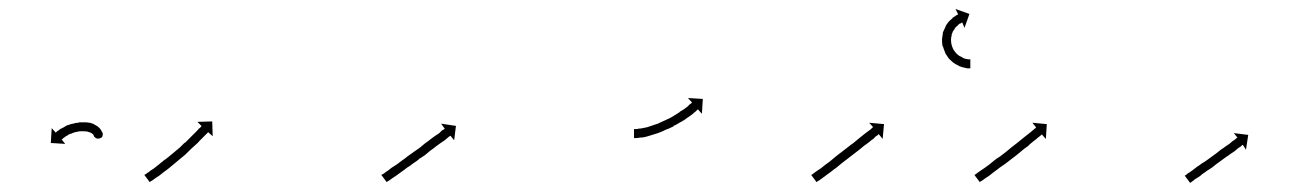

<svg xmlns="http://www.w3.org/2000/svg" viewBox="-20 -503 2922 427"><path d="M208 -206Q208 -206 208 -206Q208 -206 208 -207Q208 -207 208 -207Q208 -207 208 -207Q208 -207 208 -206Q210 -197 201 -195Q192 -193 189 -202Q189 -202 188 -202Q188 -202 188.5 -202Q189 -202 189 -202Q189 -202 189 -202Q189 -202 189 -202Q188 -203 187 -204Q187 -204 187 -204Q187 -204 187 -204Q188 -203 188 -203Q188 -203 188 -203Q186 -205 185 -206Q185 -206 185 -206Q185 -206 185 -206Q185 -206 185 -206Q185 -206 185 -206Q183 -207 181 -208Q181 -208 181 -208Q181 -208 181 -208Q181 -208 181.5 -208Q182 -208 182 -208Q179 -209 175 -210Q175 -210 175 -210Q175 -210 175 -210Q175 -210 175.5 -210Q176 -210 176 -210Q172 -211 167 -211Q167 -211 167 -211Q167 -211 167 -211Q167 -211 167 -211Q167 -211 167 -211Q162 -211 156 -211Q156 -211 156.5 -211Q157 -211 157 -211Q157 -211 157 -211Q157 -211 157 -211Q152 -210 147 -209Q147 -209 147 -209Q147 -209 147 -209Q147 -209 147 -209Q147 -209 147 -209Q143 -208 139 -206Q139 -206 139 -206Q139 -206 139 -206Q139 -206 139 -206Q139 -206 139 -206Q135 -205 131 -203Q131 -203 131 -203Q131 -203 131 -203Q131 -203 131.5 -203Q132 -203 132 -203Q128 -201 125 -199Q125 -199 125 -199Q125 -199 125 -199Q125 -199 125 -199Q125 -199 125 -199Q123 -197 121 -196Q121 -196 121 -196Q121 -196 121 -196Q121 -196 121 -196Q121 -196 121 -196Q119 -194 118 -193Q118 -193 118 -193Q118 -193 118 -193Q118 -193 118 -193Q118 -193 118 -193Q117 -193 117 -193L125 -183L93 -185L95 -218L104 -208Q104 -208 105 -209Q105 -209 105 -209Q105 -209 105 -209Q105 -209 105 -209Q105 -209 105 -209Q106 -210 108 -212Q108 -212 108 -212Q108 -212 109 -212Q109 -212 109 -212Q109 -212 109 -212Q111 -214 114 -216Q114 -216 114 -216Q114 -216 114 -216Q114 -216 114 -216Q114 -216 114 -216Q118 -218 122 -220Q122 -220 122 -220Q122 -220 122 -220Q122 -220 122 -220Q122 -220 122 -220Q126 -223 131 -225Q131 -225 131 -225Q131 -225 131 -225Q131 -225 131.5 -225Q132 -225 132 -225Q137 -227 142 -228Q142 -228 142 -228Q142 -228 142 -228Q142 -228 142.5 -228Q143 -228 143 -228Q148 -230 154 -230Q154 -230 154.5 -230Q155 -230 155 -230Q155 -231 155 -231Q155 -231 155 -231Q161 -231 168 -231Q168 -231 168 -231Q168 -231 168 -231Q168 -231 168 -231Q168 -231 168 -231Q174 -231 179 -230Q179 -230 179 -230Q179 -230 180 -230Q180 -230 180 -230Q180 -230 180 -230Q185 -228 189 -227Q189 -227 189 -226.5Q189 -226 190 -226Q190 -226 190 -226Q190 -226 190 -226Q194 -224 197 -222Q197 -222 197 -222Q197 -222 197 -222Q197 -222 197.5 -221.5Q198 -221 198 -221Q201 -219 203 -216Q203 -216 203 -216Q203 -216 203 -216Q203 -216 203 -216Q203 -216 203 -216Q205 -214 206 -211Q206 -211 206 -211Q206 -211 206 -211Q206 -211 206 -211Q206 -211 206 -211Q207 -209 208 -208Q211 -199 200 -197Q190 -194 188 -203Q188 -204 188 -204Q188 -204 188 -204.5Q188 -205 188 -205Q188 -205 188 -205Q188 -205 188 -205Q188 -206 188 -207H208Q208 -207 208 -206Z M303 -115Q305 -116 307 -118Q311 -120 314 -123Q318 -126 323 -129Q328 -133 333 -137Q333 -137 333 -137Q333 -137 333 -137Q333 -137 333 -137Q333 -137 333 -137Q338 -141 344 -146Q344 -146 344 -146Q344 -146 344 -146Q344 -146 344 -146Q344 -146 344 -146Q350 -150 356 -155Q356 -155 356 -155Q356 -155 356 -155Q356 -155 356 -155Q356 -155 356 -155Q362 -160 368 -165Q368 -165 368 -165Q368 -165 368 -165Q368 -165 368 -165Q368 -165 368 -165Q374 -170 380 -175Q380 -175 380 -175Q380 -175 380 -175Q380 -175 380 -175Q380 -175 380 -175Q385 -180 391 -186Q391 -186 391 -186Q391 -186 391 -186Q391 -186 391 -185.5Q391 -185 391 -185Q396 -190 401 -195Q401 -195 401 -195Q401 -195 401 -195Q401 -195 401 -195Q401 -195 401 -195Q406 -200 410 -204Q414 -208 418 -212Q421 -215 423 -218V-217Q426 -220 427 -221Q428 -222 428 -223L419 -232L452 -233L453 -200L443 -209Q442 -208 442 -208Q440 -206 438 -204Q435 -201 432 -198Q428 -194 424 -190Q420 -185 415 -181Q415 -181 415 -181Q415 -181 415 -181Q415 -181 415 -181Q415 -181 415 -181Q410 -176 404 -171Q404 -171 404 -171Q404 -171 404 -171Q404 -171 404 -171Q404 -171 404 -171Q399 -166 393 -160Q393 -160 393 -160Q393 -160 393 -160Q393 -160 393 -160Q393 -160 393 -160Q387 -155 381 -150Q381 -150 381 -150Q381 -150 381 -150Q381 -150 381 -150Q381 -150 381 -150Q375 -145 369 -140Q369 -140 369 -140Q369 -140 369 -140Q369 -140 369 -140Q369 -140 369 -140Q363 -135 357 -130Q357 -130 357 -130Q357 -130 357 -130Q357 -130 357 -130Q357 -130 357 -130Q351 -125 345 -121Q345 -121 345 -121Q345 -121 345 -121Q345 -121 345 -121Q345 -121 345 -121Q340 -117 335 -113Q330 -110 326 -107Q322 -104 319 -102Q316 -100 314 -99Q314 -98 313 -98L301 -114Q302 -115 303 -115Z M830 -115Q832 -116 835 -118Q838 -121 842 -123Q846 -126 851 -130Q856 -133 862 -137Q867 -141 874 -146Q880 -150 886 -155Q893 -160 900 -165Q906 -169 913 -174Q919 -179 925 -184Q931 -188 937 -193Q943 -197 948 -201Q952 -204 957 -207Q960 -210 963 -213Q966 -214 968 -216Q969 -216 969 -217L961 -228L994 -223L990 -191L982 -201Q981 -201 980 -200Q978 -199 976 -197Q972 -194 969 -191Q965 -188 960 -185Q955 -181 949 -177Q943 -172 937 -168Q931 -163 925 -158Q918 -153 911 -149V-148Q905 -144 898 -139Q892 -134 885 -130Q879 -125 873 -121Q868 -117 862 -113Q857 -110 853 -107Q849 -104 846 -102Q843 -100 841 -99Q841 -98 840 -98L828 -114Q829 -115 830 -115Z M1391 -216Q1391 -216 1391 -216Q1391 -216 1391 -216Q1391 -216 1391 -216Q1391 -216 1391 -216Q1393 -216 1395 -216Q1395 -216 1395 -216Q1395 -216 1395 -216Q1395 -216 1395 -216Q1395 -216 1395 -216Q1398 -216 1401 -217Q1401 -217 1401 -217Q1401 -217 1401 -217Q1401 -217 1401 -217Q1401 -217 1401 -217Q1405 -217 1409 -218Q1409 -218 1409 -218Q1409 -218 1409 -218Q1409 -218 1409 -218Q1409 -218 1409 -218Q1414 -219 1419 -220Q1419 -220 1419 -220Q1419 -220 1419 -220Q1419 -220 1419 -220Q1419 -220 1419 -220Q1425 -222 1431 -224Q1431 -224 1431 -224Q1431 -224 1431 -224Q1431 -224 1431 -224Q1431 -224 1431 -224Q1437 -226 1443 -228Q1443 -228 1443 -228Q1443 -228 1443 -228Q1443 -228 1443 -228Q1443 -228 1443 -228Q1450 -231 1456 -234Q1456 -234 1456 -234Q1456 -234 1456 -234Q1456 -234 1456 -234Q1456 -234 1456 -234Q1462 -237 1469 -240Q1469 -240 1469 -240Q1469 -240 1469 -240Q1469 -240 1469 -240Q1469 -240 1469 -240Q1475 -243 1481 -247Q1481 -247 1481 -247Q1481 -247 1481 -247Q1481 -247 1481 -247Q1481 -247 1481 -247Q1486 -250 1492 -254Q1492 -254 1492 -254Q1492 -254 1492 -254Q1492 -254 1491.5 -254Q1491 -254 1491 -254Q1496 -257 1501 -260Q1501 -260 1501 -260Q1501 -260 1501 -260Q1501 -260 1501 -260Q1501 -260 1501 -260Q1505 -263 1509 -266Q1509 -266 1509 -266Q1509 -266 1509 -266Q1509 -266 1509 -266Q1509 -266 1509 -266Q1512 -269 1514 -271Q1514 -271 1514 -271Q1514 -271 1514 -271Q1514 -271 1514 -271Q1514 -271 1514 -271Q1516 -272 1518 -274Q1518 -274 1519 -275L1510 -285L1543 -283L1541 -250L1532 -260Q1532 -259 1531 -259Q1529 -257 1527 -255Q1527 -255 1527 -255Q1527 -255 1527 -255Q1527 -255 1527 -255Q1527 -255 1527 -255Q1524 -253 1521 -250Q1521 -250 1521 -250Q1521 -250 1521 -250Q1521 -250 1521 -250Q1521 -250 1521 -250Q1517 -247 1513 -244Q1513 -244 1513 -244Q1513 -244 1513 -244Q1513 -244 1513 -244Q1513 -244 1513 -244Q1508 -241 1503 -237Q1503 -237 1503 -237Q1503 -237 1503 -237Q1503 -237 1503 -237Q1503 -237 1503 -237Q1497 -233 1491 -230Q1491 -230 1491 -230Q1491 -230 1491 -230Q1491 -230 1491 -230Q1491 -230 1491 -230Q1485 -226 1478 -223Q1478 -223 1478 -223Q1478 -223 1478 -222Q1478 -222 1478 -222Q1478 -222 1478 -222Q1471 -219 1465 -216Q1465 -216 1464.5 -216Q1464 -216 1464 -216Q1464 -216 1464 -216Q1464 -216 1464 -216Q1458 -213 1451 -210Q1451 -210 1451 -210Q1451 -210 1451 -210Q1451 -210 1451 -210Q1451 -210 1451 -210Q1444 -207 1437 -205Q1437 -205 1437 -205Q1437 -205 1437 -205Q1437 -205 1437 -205Q1437 -205 1437 -205Q1430 -203 1424 -201Q1424 -201 1424 -201Q1424 -201 1424 -201Q1424 -201 1424 -201Q1424 -201 1424 -201Q1418 -199 1413 -198Q1413 -198 1413 -198Q1413 -198 1413 -198Q1413 -198 1413 -198Q1413 -198 1413 -198Q1408 -197 1403 -197Q1403 -197 1403 -197Q1403 -197 1403 -197Q1403 -197 1403 -197Q1403 -197 1403 -197Q1399 -196 1396 -196Q1396 -196 1396 -196Q1396 -196 1396 -196Q1396 -196 1396 -196Q1396 -196 1396 -196Q1393 -196 1392 -196Q1392 -196 1392 -196Q1392 -196 1392 -196Q1392 -196 1392 -196Q1392 -196 1392 -196Q1391 -196 1390 -196V-216Q1391 -216 1391 -216Z M1786 -115Q1788 -116 1790 -118Q1793 -120 1797 -123Q1801 -126 1806 -129Q1811 -133 1816 -137Q1822 -141 1828 -146Q1834 -151 1840 -156Q1847 -161 1853 -166Q1860 -171 1866 -176Q1872 -181 1878 -185Q1884 -190 1890 -195Q1895 -199 1900 -203Q1905 -207 1909 -210Q1913 -213 1916 -215Q1918 -217 1920 -219Q1921 -220 1922 -220L1913 -230L1946 -227L1943 -194L1934 -205Q1933 -204 1933 -203Q1931 -202 1928 -200Q1925 -197 1922 -194Q1917 -191 1913 -187Q1908 -183 1902 -179Q1897 -175 1891 -170Q1885 -165 1878 -160Q1872 -155 1865 -150Q1859 -145 1852 -140Q1846 -135 1840 -130Q1834 -126 1828 -121Q1823 -117 1817 -113Q1813 -110 1809 -107Q1805 -104 1802 -102Q1799 -100 1797 -99Q1797 -98 1796 -98L1784 -114Q1785 -114 1786 -115ZM2136 -351Q2136 -351 2136 -351Q2136 -351 2136 -351Q2136 -351 2136 -351Q2136 -351 2136 -351Q2134 -351 2131 -351Q2131 -351 2131 -351Q2131 -351 2131 -351Q2131 -351 2131 -351Q2131 -351 2131 -351Q2127 -352 2123 -353Q2123 -353 2123 -353Q2123 -353 2123 -353Q2123 -353 2122.5 -353Q2122 -353 2122 -353Q2118 -354 2113 -356Q2113 -356 2112.5 -356Q2112 -356 2112 -356Q2112 -357 2112 -357Q2112 -357 2112 -357Q2107 -359 2101 -363Q2101 -363 2101 -363Q2101 -363 2101 -363Q2101 -363 2101 -363Q2101 -363 2101 -363Q2096 -367 2091 -372Q2091 -372 2091 -372Q2091 -372 2090 -373Q2090 -373 2090 -373Q2090 -373 2090 -373Q2086 -379 2082 -385Q2082 -385 2082 -385Q2082 -385 2082 -385Q2082 -385 2082 -385.5Q2082 -386 2082 -386Q2079 -393 2077 -400Q2077 -400 2077 -400Q2077 -400 2077 -400Q2076 -400 2076 -400.5Q2076 -401 2076 -401Q2075 -408 2075 -415Q2075 -415 2075 -415.5Q2075 -416 2075 -416Q2075 -416 2075 -416Q2075 -416 2075 -416Q2076 -423 2077 -430Q2077 -430 2077 -430.5Q2077 -431 2077 -431Q2077 -431 2077 -431Q2077 -431 2077 -431Q2080 -438 2083 -444Q2083 -444 2083 -444Q2083 -444 2083 -444Q2083 -444 2083 -444.5Q2083 -445 2083 -445Q2086 -450 2090 -455Q2090 -455 2090 -455Q2090 -455 2090 -455Q2090 -455 2090 -455Q2090 -455 2090 -455Q2094 -459 2098 -462Q2098 -462 2098 -462Q2098 -462 2098 -463Q2098 -463 2098 -463Q2098 -463 2098 -463Q2101 -465 2104 -467Q2104 -467 2104.5 -467Q2105 -467 2105 -467Q2105 -467 2105 -467.5Q2105 -468 2105 -468Q2107 -469 2109 -470Q2109 -470 2109 -470Q2109 -470 2109 -470Q2109 -470 2109 -470Q2109 -470 2109 -470Q2110 -471 2111 -471L2105 -483L2136 -472L2125 -441L2120 -453Q2119 -453 2118 -452Q2118 -452 2118 -452Q2118 -452 2118 -452Q2118 -452 2118 -452Q2118 -452 2118 -452Q2117 -452 2115 -450Q2115 -450 2115 -450Q2115 -450 2115 -450Q2115 -451 2115 -451Q2115 -451 2115 -451Q2113 -449 2110 -447Q2110 -447 2110 -447Q2110 -447 2111 -447Q2111 -447 2111 -447Q2111 -447 2111 -447Q2108 -445 2105 -442Q2105 -442 2105 -442Q2105 -442 2105 -442Q2105 -442 2105 -442Q2105 -442 2105 -442Q2103 -439 2100 -434Q2100 -434 2100 -434.5Q2100 -435 2100 -435Q2100 -435 2100 -435Q2100 -435 2100 -435Q2098 -430 2096 -425Q2096 -425 2096.5 -425Q2097 -425 2097 -426Q2097 -426 2097 -426Q2097 -426 2097 -426Q2095 -420 2095 -415Q2095 -415 2095 -415Q2095 -415 2095 -415Q2095 -415 2095 -415.5Q2095 -416 2095 -416Q2095 -410 2096 -404Q2096 -404 2096 -404Q2096 -404 2096 -405Q2096 -405 2096 -405Q2096 -405 2096 -405Q2097 -399 2100 -394Q2100 -394 2100 -394Q2100 -394 2100 -394Q2100 -395 2099.5 -395Q2099 -395 2099 -395Q2102 -390 2106 -385Q2106 -385 2106 -385.5Q2106 -386 2106 -386Q2105 -386 2105 -386Q2105 -386 2105 -386Q2109 -382 2113 -379Q2113 -379 2113 -379Q2113 -379 2113 -379Q2113 -379 2113 -379Q2113 -379 2113 -379Q2117 -377 2121 -375Q2121 -375 2121 -375Q2121 -375 2120 -375Q2120 -375 2120 -375Q2120 -375 2120 -375Q2124 -373 2128 -372Q2128 -372 2128 -372Q2128 -372 2127 -372Q2127 -372 2127 -372Q2127 -372 2127 -372Q2131 -372 2133 -371Q2133 -371 2133 -371Q2133 -371 2133 -371Q2133 -371 2133 -371Q2133 -371 2133 -371Q2135 -371 2137 -371Q2137 -371 2137 -371Q2137 -371 2137 -371Q2137 -371 2137 -371Q2137 -371 2137 -371Q2137 -371 2138 -371V-351Q2137 -351 2136 -351Z M2149 -115Q2151 -116 2153 -118Q2156 -120 2160 -123Q2164 -126 2169 -129Q2174 -133 2180 -137Q2185 -141 2191 -146Q2197 -151 2204 -155Q2210 -160 2217 -165Q2223 -170 2229 -175Q2236 -180 2242 -185Q2248 -190 2253 -194Q2258 -198 2263 -202Q2268 -206 2272 -209Q2276 -212 2279 -215Q2281 -217 2283 -218Q2284 -219 2284 -220L2276 -230L2308 -227L2306 -194L2297 -204Q2296 -204 2296 -203Q2294 -201 2291 -199Q2288 -197 2285 -194Q2281 -191 2276 -187Q2271 -183 2266 -178Q2260 -174 2254 -169Q2248 -164 2242 -159Q2235 -154 2229 -149Q2222 -144 2216 -139Q2210 -135 2203 -130Q2197 -125 2191 -121Q2186 -117 2181 -113Q2176 -110 2172 -107Q2168 -104 2165 -102Q2162 -100 2160 -99Q2159 -98 2159 -98L2147 -114Q2148 -114 2149 -115Z M2616 -113Q2618 -114 2620 -116Q2622 -118 2626 -120Q2630 -123 2633 -125Q2638 -129 2642 -132Q2647 -135 2652 -139Q2658 -143 2663 -146Q2668 -150 2674 -154Q2679 -158 2685 -162Q2690 -166 2695 -170Q2700 -173 2705 -177Q2709 -180 2714 -183Q2718 -186 2721 -189Q2724 -191 2727 -193Q2729 -195 2730 -196Q2731 -196 2732 -197L2724 -207L2756 -203L2751 -170L2744 -181Q2743 -180 2742 -180Q2741 -178 2739 -177Q2736 -175 2733 -173Q2729 -170 2726 -167Q2721 -164 2717 -161Q2712 -157 2707 -154Q2702 -150 2696 -146Q2691 -142 2685 -138Q2680 -134 2675 -130Q2669 -126 2664 -123Q2659 -119 2654 -116Q2650 -112 2645 -109Q2642 -107 2637 -104Q2634 -101 2632 -100Q2629 -98 2628 -97Q2627 -97 2627 -96L2615 -112Q2615 -113 2616 -113Z"/></svg>

Font: FRB American Cursive Just Arrows Black
Style: Bold Italic
Weight: 900
Italic angle: -25°
Version: Version 2.0;Modular Font Editor K font №1